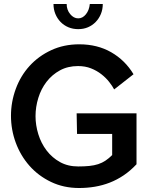

<svg xmlns="http://www.w3.org/2000/svg" viewBox="-20 -937 773 962"><path d="M376 5Q299 5 235.5 -25.5Q172 -56 127.5 -106.5Q83 -157 59 -222Q35 -287 35 -357Q35 -426 59 -491.5Q83 -557 128 -606.5Q173 -656 236.5 -685.5Q300 -715 377 -715Q468 -715 537.5 -675Q607 -635 649 -565L552 -489Q543 -506 527 -526.5Q511 -547 488 -565Q465 -583 436 -594.5Q407 -606 371 -606Q320 -606 280.5 -584.5Q241 -563 213.5 -527.5Q186 -492 172 -446.5Q158 -401 158 -355Q158 -310 172 -264.5Q186 -219 213.5 -183Q241 -147 280.5 -125Q320 -103 372 -103Q403 -103 427.5 -105.5Q452 -108 472 -114.5Q492 -121 509 -132.5Q526 -144 542 -160V-266H366L364 -369H664V-114Q633 -81 599.5 -58.5Q566 -36 530 -22Q494 -8 455.5 -1.5Q417 5 376 5ZM372 -845Q394 -845 410.5 -865.5Q427 -886 430 -917H495Q495 -890 485.5 -867Q476 -844 459.5 -827Q443 -810 421 -800.5Q399 -791 372 -791Q345 -791 322.5 -800.5Q300 -810 283.5 -827Q267 -844 257.5 -867Q248 -890 248 -917H314Q314 -888 331.5 -866.5Q349 -845 372 -845Z"/></svg>

Font: Rising Sun SemiBold
Style: Regular
Weight: 600
Designer: Matt McInerney, Pablo Impallari, Rodrigo Fuenzalida (Raleway font), Stephen Hutchings (Greek), Cristiano Sobral (main ch
Foundry: The Rising Sun Project Authors
Version: Version 4.327; ttfautohint (v1.8.4.7-5d5b-dirty)